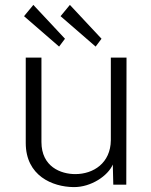

<svg xmlns="http://www.w3.org/2000/svg" viewBox="-20 -754 614 783"><path d="M116 -734 78 -688 221 -564 245 -596ZM265 -734 227 -688 370 -564 394 -596ZM280 9C352 10 421 -38 440 -83L442 -1H495L496 -519H432V-182C431 -89 361 -44 287 -44C228 -44 149 -74 149 -175V-519H85V-171C85 -37 194 8 280 9Z"/></svg>

Font: United Sans ExtraLight
Style: Regular
Weight: 200
Designer: Pablo Impallari, Rodrigo Fuenzalida (Modified by Dan O. Williams)
Version: Version 1.000;PS 001.000;hotconv 1.0.88;makeotf.lib2.5.64775